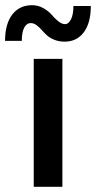

<svg xmlns="http://www.w3.org/2000/svg" viewBox="-66 -720 370 740"><path d="M64 0V-493H174.5V0ZM-46.5 -562.5Q-46.5 -627.5 -18.8 -663.8Q9 -700 57.5 -700Q81 -700 101.2 -688.5Q121.5 -677 132.8 -663.5Q144 -650 158 -638.5Q172 -627 184.5 -627Q198.5 -627 207.8 -645.8Q217 -664.5 217 -697H284Q284 -631.5 257 -595.5Q230 -559.5 183 -559.5Q161 -559.5 143.2 -566.8Q125.5 -574 114.2 -584.5Q103 -595 93.5 -605.8Q84 -616.5 73.8 -623.8Q63.5 -631 52.5 -631Q36.5 -631 27.2 -613.2Q18 -595.5 18 -562.5Z"/></svg>

Font: HK Grotesk SemiBold
Style: Regular
Weight: 600
Designer: Alfredo Marco Pradil
Foundry: Hanken Design Co.
Version: Version 3.001;FEAKit 1.0